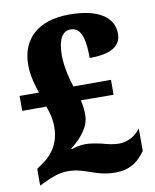

<svg xmlns="http://www.w3.org/2000/svg" viewBox="-83 -788 697 861"><g transform="rotate(-10 265.5 -357.0)"><path d="M374 10C452 10 486 -32 510 -64V-167C486 -133 448 -115 412 -115C383 -115 359 -122 337 -128C309 -134 286 -139 260 -139C236 -139 210 -132 199 -127L196 -130C248 -171 284 -217 284 -267C284 -288 283 -308 276 -336L425 -335V-403H254C243 -433 227 -498 227 -548C227 -623 249 -657 286 -657C340 -657 348 -586 348 -516C458 -516 492 -553 492 -602C492 -668 436 -724 291 -724C146 -724 71 -649 71 -532C71 -483 87 -431 97 -403H9V-335H119C131 -301 138 -276 138 -239C138 -157 93 -111 61 -89L30 -67V9L56 -3C85 -18 125 -33 160 -33C199 -33 222 -26 260 -13C288 -3 322 10 374 10Z"/></g></svg>

Font: Noto Serif Sinhala SemiCondensed Black
Style: Regular
Weight: 900
Width: 4
Designer: Jelle Bosma - Monotype Design Team
Foundry: Monotype Imaging Inc.
Version: Version 2.007